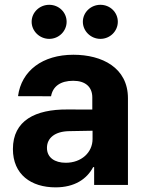

<svg xmlns="http://www.w3.org/2000/svg" viewBox="-20 -785 620 815"><path d="M215.9 10.3C296.5 10.3 348.7 -24.9 375.4 -75.6H379.6V0H523.1V-367.9C523.1 -497.9 413 -552.6 291.5 -552.6C160.9 -552.6 70.7 -485.1 56.5 -376.8L196.7 -376.4C204.2 -418.3 236.5 -442.1 290.8 -442.1C342.3 -442.1 371.8 -416.2 371.8 -371.4V-320L265.3 -320.3C131 -321 34.8 -274.1 34.8 -152.3C34.8 -44.4 111.9 10.3 215.9 10.3ZM114.3 -692.5C114.3 -653.1 148.1 -620 188.9 -620C230.1 -620 262.8 -653.1 262.8 -692.5C262.8 -732.6 230.1 -764.6 188.9 -764.6C148.1 -764.6 114.3 -732.6 114.3 -692.5ZM179.3 -157.3C179.3 -199.9 214.1 -227.3 273.4 -228.3L372.9 -230.1V-195C372.9 -137.8 325.6 -94.1 259.2 -94.1C212.7 -94.1 179.3 -115.8 179.3 -157.3ZM331.7 -692.5C331.7 -653.1 365.4 -620 406.2 -620C447.4 -620 480.1 -653.1 480.1 -692.5C480.1 -732.6 447.4 -764.6 406.2 -764.6C365.4 -764.6 331.7 -732.6 331.7 -692.5Z"/></svg>

Font: Magic Ui Pro
Style: Bold
Weight: 700
Designer: Stefan Endress, Andreas Faust
Version: Version 1.000;FEAKit 1.0